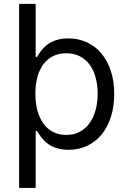

<svg xmlns="http://www.w3.org/2000/svg" viewBox="-20 -747 649 972"><path d="M160.5 -727.3V-458.8H167.6Q172.2 -465.9 178.3 -475.7Q184.3 -485.4 193 -495.7Q201.7 -506 213.4 -516.3Q225.1 -526.6 241.1 -534.6Q257.1 -542.6 277.9 -547.6Q298.7 -552.6 325.3 -552.6Q377.1 -552.6 419.9 -532.8Q462.7 -513.1 493.4 -476.4Q524.1 -439.6 541.2 -387.8Q558.2 -335.9 558.2 -271.3Q558.2 -206.3 541.2 -154.1Q524.1 -101.9 493.6 -65.2Q463.1 -28.4 420.5 -8.5Q377.8 11.4 326.7 11.4Q300.4 11.4 279.7 6.4Q258.9 1.4 242.7 -6.7Q226.6 -14.9 214.7 -25Q202.8 -35.2 193.7 -45.8Q184.7 -56.5 178.4 -66.4Q172.2 -76.3 167.6 -83.8H160.5V204.5H76.7V-727.3ZM474.4 -272.7Q474.4 -316.1 464.5 -353.3Q454.5 -390.6 434.8 -418.1Q415.1 -445.7 385.3 -461.5Q355.5 -477.3 315.3 -477.3Q277 -477.3 247.9 -462.5Q218.8 -447.8 199 -420.8Q179.3 -393.8 169.2 -356.2Q159.1 -318.5 159.1 -272.7Q159.1 -226.6 169.4 -188Q179.7 -149.5 199.4 -122Q219.1 -94.5 248.4 -79.2Q277.7 -63.9 315.3 -63.9Q354.8 -63.9 384.6 -80.3Q414.4 -96.6 434.3 -124.8Q454.2 -153.1 464.3 -191.1Q474.4 -229 474.4 -272.7Z"/></svg>

Font: Fast_Sans
Style: Regular
Weight: 400
Designer: Rasmus Andersson
Foundry: rsms
Version: Version 3.018;git-588b23468